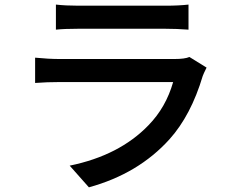

<svg xmlns="http://www.w3.org/2000/svg" viewBox="-20 -760 1017 830"><path d="M221.7 -740.2Q263.7 -735.4 317.4 -735.4H696.3Q752.9 -735.4 794.9 -740.2V-631.8Q744.1 -635.7 694.3 -635.7H317.4Q257.8 -635.7 221.7 -631.8ZM131.8 -401.4V-510.7Q190.4 -504.9 238.3 -504.9H733.4Q779.3 -504.9 798.8 -513.7L873 -467.8Q859.4 -440.4 856.4 -431.6Q805.7 -261.7 712.9 -158.2Q578.1 -8.8 364.3 49.8L281.2 -43.9Q496.1 -87.9 622.1 -218.8Q697.3 -295.9 728.5 -405.3H238.3Q183.6 -405.3 131.8 -401.4Z"/></svg>

Font: Min Sans SemiBold
Style: Regular
Weight: 600
Designer: Jinseong-Kim, NotoSansCJK, Nunito
Foundry: Jinseong-Kim
Version: Version 1.400;Glyphs 3.1.2 (3151)